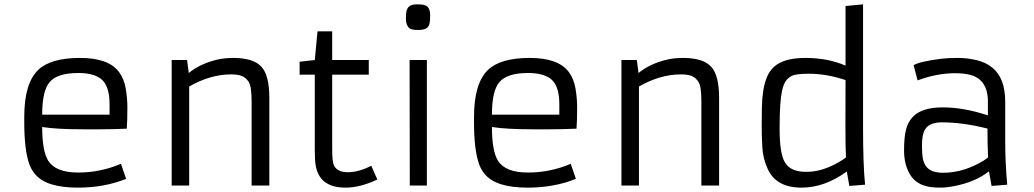

<svg xmlns="http://www.w3.org/2000/svg" viewBox="-20 -859 4787 889"><path d="M564 -30.8Q462.9 9.8 340.8 9.8Q270 9.8 220.7 -4.9Q142.1 -27.3 116.2 -97.7Q92.3 -163.6 92.3 -293V-317.9Q92.3 -472.7 156.7 -535.2Q214.8 -590.8 350.6 -590.8Q482.9 -590.8 531.2 -525.4Q554.7 -493.7 562.3 -448.5Q569.8 -403.3 569.8 -362.3Q569.8 -298.3 566.9 -263.2Q498 -260.3 443.4 -260.3Q443.4 -260.3 364.7 -260.3Q241.7 -260.3 175.3 -271Q175.3 -158.7 203.6 -114.3Q238.3 -60.1 341.8 -60.1Q445.3 -60.1 540 -100.6ZM487.3 -328.1V-375Q487.3 -451.7 457.5 -484.4Q424.3 -521 342.8 -521Q245.1 -521 209.5 -478.5Q175.3 -438 175.3 -328.1Z M1049.8 -514.6Q954.6 -514.6 856 -458.5V0H774.9V-581.1H846.2L854 -521Q907.2 -564.5 986.3 -583Q1018.6 -590.8 1062 -590.8Q1105.5 -590.8 1138.7 -580.8Q1171.9 -570.8 1191.4 -548.8Q1227.1 -509.3 1227.1 -404.8V0H1145V-389.6Q1145 -460 1131.3 -480.2Q1117.7 -500.5 1098.9 -507.6Q1080.1 -514.6 1049.8 -514.6Z M1727.1 -27.8Q1647.5 9.8 1580.1 9.8Q1458 9.8 1441.4 -94.7Q1437.5 -119.6 1437.5 -167V-513.2H1367.2V-573.2L1437.5 -581.1L1450.2 -713.9H1518.1V-581.1H1687.5V-513.2H1518.1V-168.5Q1518.1 -108.4 1526.9 -91.8Q1543 -61.5 1591.3 -61.5Q1639.6 -61.5 1699.2 -91.3Z M1916 -720.2Q1883.3 -720.2 1874 -729.5Q1859.4 -744.6 1859.4 -771.2Q1859.4 -797.9 1862.5 -809.3Q1865.7 -820.8 1872.1 -827.1Q1883.8 -838.9 1908 -838.9Q1932.1 -838.9 1942.6 -836.4Q1953.1 -834 1960 -827.1Q1971.7 -815.4 1971.7 -788.8Q1971.7 -762.2 1969 -750.7Q1966.3 -739.3 1960 -732.4Q1947.8 -720.2 1916 -720.2ZM1876.5 -581.1H1956.5V0H1877.4Z M2646.5 -30.8Q2545.4 9.8 2423.3 9.8Q2352.5 9.8 2303.2 -4.9Q2224.6 -27.3 2198.7 -97.7Q2174.8 -163.6 2174.8 -293V-317.9Q2174.8 -472.7 2239.3 -535.2Q2297.4 -590.8 2433.1 -590.8Q2565.4 -590.8 2613.8 -525.4Q2637.2 -493.7 2644.8 -448.5Q2652.3 -403.3 2652.3 -362.3Q2652.3 -298.3 2649.4 -263.2Q2580.6 -260.3 2525.9 -260.3Q2525.9 -260.3 2447.3 -260.3Q2324.2 -260.3 2257.8 -271Q2257.8 -158.7 2286.1 -114.3Q2320.8 -60.1 2424.3 -60.1Q2527.8 -60.1 2622.6 -100.6ZM2569.8 -328.1V-375Q2569.8 -451.7 2540 -484.4Q2506.8 -521 2425.3 -521Q2327.6 -521 2292 -478.5Q2257.8 -438 2257.8 -328.1Z M3132.3 -514.6Q3037.1 -514.6 2938.5 -458.5V0H2857.4V-581.1H2928.7L2936.5 -521Q2989.7 -564.5 3068.8 -583Q3101.1 -590.8 3144.5 -590.8Q3188 -590.8 3221.2 -580.8Q3254.4 -570.8 3273.9 -548.8Q3309.6 -509.3 3309.6 -404.8V0H3227.5V-389.6Q3227.5 -460 3213.9 -480.2Q3200.2 -500.5 3181.4 -507.6Q3162.6 -514.6 3132.3 -514.6Z M3900.9 -64.9Q3797.9 9.8 3691.4 9.8Q3573.7 9.8 3534.7 -76.7Q3512.2 -125.5 3509.5 -179.9Q3506.8 -234.4 3506.8 -275.6Q3506.8 -316.9 3507.6 -358.9Q3508.3 -400.9 3513.7 -436.5Q3519 -472.2 3530.5 -500.7Q3542 -529.3 3563.5 -549.3Q3607.9 -590.8 3710.2 -590.8Q3812.5 -590.8 3895 -555.2V-831.1L3976.1 -838.9V-267.1Q3976.1 -98.6 3985.4 -3.9L3912.6 2ZM3895 -488.3Q3807.1 -517.6 3725.1 -517.6Q3665.5 -517.6 3646.5 -507.8Q3627.4 -498 3617.4 -482.4Q3607.4 -466.8 3601.1 -439.5Q3589.8 -388.2 3589.8 -270.5V-259.8Q3589.8 -149.9 3613.8 -107.9Q3639.6 -63.5 3710 -63.5H3717.3Q3784.7 -63.5 3860.8 -106.4Q3881.8 -118.2 3897 -129.9V-130.9Q3894.5 -176.3 3894.5 -271Z M4634.3 -206.1Q4634.3 -108.9 4643.6 -3.9L4571.3 2L4559.1 -65.9Q4497.1 -16.1 4395 3.4Q4361.8 9.8 4335.9 9.8Q4310.1 9.8 4290.3 7.3Q4270.5 4.9 4252.2 -2.2Q4233.9 -9.3 4218.3 -22Q4202.6 -34.7 4190.9 -55.7Q4166 -100.1 4166 -162.4Q4166 -224.6 4175 -259Q4184.1 -293.5 4205.1 -316.4Q4246.6 -361.8 4344.7 -361.8Q4442.9 -361.8 4554.2 -324.7V-388.2Q4554.2 -494.1 4466.8 -513.7Q4438.5 -520 4401.9 -520Q4318.4 -520 4228.5 -486.8L4210.4 -557.1Q4235.4 -573.7 4337.4 -586.9Q4369.6 -590.8 4414.8 -590.8Q4460 -590.8 4503.4 -580.1Q4546.9 -569.3 4575.7 -544.9Q4634.3 -496.6 4634.3 -388.2ZM4552.2 -263.7Q4438 -292.5 4341.3 -292.5Q4281.7 -292.5 4262.2 -258.3Q4249 -234.4 4249 -187.5Q4249 -140.6 4254.2 -119.6Q4259.3 -98.6 4271 -85Q4293.9 -59.1 4346.7 -59.1Q4429.2 -59.1 4510.3 -101.6Q4535.2 -114.3 4555.2 -129.9Q4552.2 -182.6 4552.2 -263.7Z"/></svg>

Font: Armata
Style: Regular
Weight: 400
Designer: Viktoriya Grabowska
Foundry: Viktoriya Grabowska
Version: Version 1.003